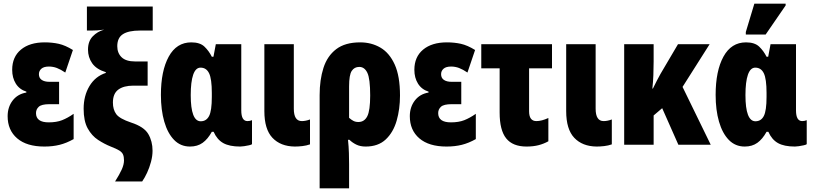

<svg xmlns="http://www.w3.org/2000/svg" viewBox="-20 -796 4475 1056"><path d="M224 10Q127 10 74.5 -35Q22 -80 22 -157Q22 -207 49.5 -243Q77 -279 125 -287V-292Q87 -304 67 -336Q47 -368 47 -412Q47 -483 95 -523Q143 -563 226 -563Q267 -563 303 -555Q339 -547 381 -521L339 -397Q314 -414 293 -422Q272 -430 249 -430Q221 -430 207.5 -418Q194 -406 194 -388Q194 -367 209.5 -356.5Q225 -346 252 -346H305V-223H252Q209 -223 193.5 -209Q178 -195 178 -174Q178 -123 248 -123Q291 -123 321.5 -135Q352 -147 385 -170V-31Q346 -9 308 0.5Q270 10 224 10Z M613 202Q637 164 649.5 136.5Q662 109 662 86Q662 66 656.5 53.5Q651 41 635.5 31.5Q620 22 589 10Q554 -4 519.5 -26.5Q485 -49 462.5 -89.5Q440 -130 440 -198Q440 -269 472 -322.5Q504 -376 562 -395V-399Q510 -415 487 -448Q464 -481 464 -523Q464 -569 490 -596Q516 -623 553 -633Q531 -630 515.5 -629Q500 -628 483 -628H458V-760H820V-628H750Q687 -628 656 -608Q625 -588 625 -542Q625 -504 649 -481Q673 -458 723 -458H792V-325H714Q660 -325 630.5 -303Q601 -281 601 -232Q601 -193 619.5 -168Q638 -143 701 -122Q772 -99 795.5 -59Q819 -19 819 33Q819 62 810.5 94Q802 126 789 154Q776 182 762 202Z M1025 10Q973 10 937.5 -26.5Q902 -63 883.5 -127Q865 -191 865 -274Q865 -406 908 -484.5Q951 -563 1032 -563Q1080 -563 1104.5 -539.5Q1129 -516 1145 -484H1154L1167 -553H1307V-189Q1307 -130 1341 -130Q1354 -130 1366 -135V-3Q1363 0 1350 3Q1337 6 1323 8Q1309 10 1301 10Q1242 10 1208 -9Q1174 -28 1155 -71H1145Q1123 -31 1094.5 -10.5Q1066 10 1025 10ZM1084 -129Q1115 -129 1130 -158Q1145 -187 1145 -263V-285Q1145 -362 1130 -393Q1115 -424 1083 -424Q1056 -424 1042.5 -385Q1029 -346 1029 -273Q1029 -129 1084 -129Z M1601 10Q1523 9 1478.5 -38Q1434 -85 1434 -185V-553H1596V-198Q1596 -130 1640 -130Q1661 -130 1685 -139V-2Q1665 5 1643 7.5Q1621 10 1601 10Z M1738 240V-273Q1738 -357 1759 -422.5Q1780 -488 1829 -525.5Q1878 -563 1961 -563Q2023 -563 2072.5 -534Q2122 -505 2151 -441Q2180 -377 2180 -271Q2180 -196 2161.5 -132Q2143 -68 2101.5 -29Q2060 10 1991 10Q1961 10 1939 -1Q1917 -12 1902 -27H1894Q1898 11 1899 46Q1900 81 1900 107V240ZM1951 -125Q1984 -125 2000 -156.5Q2016 -188 2016 -271Q2016 -363 2000.5 -395.5Q1985 -428 1956 -428Q1929 -428 1914.5 -406Q1900 -384 1900 -321V-148Q1911 -138 1923 -131.5Q1935 -125 1951 -125Z M2436 10Q2339 10 2286.5 -35Q2234 -80 2234 -157Q2234 -207 2261.5 -243Q2289 -279 2337 -287V-292Q2299 -304 2279 -336Q2259 -368 2259 -412Q2259 -483 2307 -523Q2355 -563 2438 -563Q2479 -563 2515 -555Q2551 -547 2593 -521L2551 -397Q2526 -414 2505 -422Q2484 -430 2461 -430Q2433 -430 2419.5 -418Q2406 -406 2406 -388Q2406 -367 2421.5 -356.5Q2437 -346 2464 -346H2517V-223H2464Q2421 -223 2405.5 -209Q2390 -195 2390 -174Q2390 -123 2460 -123Q2503 -123 2533.5 -135Q2564 -147 2597 -170V-31Q2558 -9 2520 0.5Q2482 10 2436 10Z M2876 10Q2800 10 2764 -35Q2728 -80 2728 -177V-420H2627V-553H3016V-420H2890V-184Q2890 -130 2930 -130Q2959 -130 2996 -147V-19Q2971 -5 2942 2.5Q2913 10 2876 10Z M3261 10Q3183 9 3138.5 -38Q3094 -85 3094 -185V-553H3256V-198Q3256 -130 3300 -130Q3321 -130 3345 -139V-2Q3325 5 3303 7.5Q3281 10 3261 10Z M3883 -553 3734 -318 3889 0H3711L3622 -201L3575 -161V0H3413V-553H3575V-458Q3575 -420 3573.5 -382.5Q3572 -345 3568 -309H3571Q3582 -332 3593 -353Q3604 -374 3613 -390L3709 -553Z M4076 10Q4024 10 3988.5 -26.5Q3953 -63 3934.5 -127Q3916 -191 3916 -274Q3916 -406 3959 -484.5Q4002 -563 4083 -563Q4131 -563 4155.5 -539.5Q4180 -516 4196 -484H4205L4218 -553H4358V-189Q4358 -130 4392 -130Q4405 -130 4417 -135V-3Q4414 0 4401 3Q4388 6 4374 8Q4360 10 4352 10Q4293 10 4259 -9Q4225 -28 4206 -71H4196Q4174 -31 4145.5 -10.5Q4117 10 4076 10ZM4135 -129Q4166 -129 4181 -158Q4196 -187 4196 -263V-285Q4196 -362 4181 -393Q4166 -424 4134 -424Q4107 -424 4093.5 -385Q4080 -346 4080 -273Q4080 -129 4135 -129ZM4082 -606V-620L4129 -776H4301V-766L4191 -606Z"/></svg>

Font: Noto Sans ExtraCondensed Black
Style: Regular
Weight: 900
Width: 2
Designer: Monotype Design Team
Foundry: Monotype Imaging Inc.
Version: Version 2.013; ttfautohint (v1.8.4.7-5d5b)